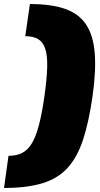

<svg xmlns="http://www.w3.org/2000/svg" viewBox="-67 -825 496 950"><path d="M81 -805Q186 -805 254 -781.5Q322 -758 358 -705Q394 -652 401.5 -564.5Q409 -477 391 -350Q373 -223 344.5 -135.5Q316 -48 268 5Q220 58 143.5 81.5Q67 105 -47 105L-25 -54Q15 -54 43 -68.5Q71 -83 91 -116.5Q111 -150 126 -207.5Q141 -265 153 -350Q165 -435 166.5 -492.5Q168 -550 157 -583.5Q146 -617 121.5 -631.5Q97 -646 58 -646Z"/></svg>

Font: Pathway Extreme SemiCondensed Black
Style: Italic
Weight: 900
Width: 4
Italic angle: -8°
Version: Version 1.001;gftools[0.9.26]